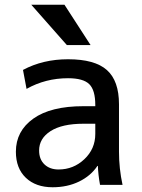

<svg xmlns="http://www.w3.org/2000/svg" viewBox="-20 -780 599 810"><path d="M252 -760 362 -590H262L112 -760ZM382 -258H332Q242 -258 193.5 -227Q145 -196 145 -145Q145 -108 167.5 -86.5Q190 -65 227 -65Q290 -65 336 -108.5Q382 -152 382 -215ZM47 -140Q47 -227 120.5 -279.5Q194 -332 332 -332H382V-337Q382 -400 356.5 -425Q331 -450 267 -450Q172 -450 92 -405L77 -485Q161 -530 267 -530Q380 -530 431 -484.5Q482 -439 482 -340V-140Q482 -69 497 0H402Q394 -44 393 -80H391Q363 -38 313.5 -14Q264 10 202 10Q131 10 89 -30Q47 -70 47 -140Z"/></svg>

Font: Mplus 1p Medium
Style: Regular
Weight: 500
Version: Version 1.061